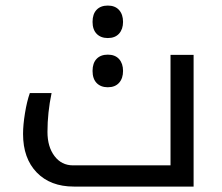

<svg xmlns="http://www.w3.org/2000/svg" viewBox="-20 -687 818 707"><path d="M252 0Q165.5 0 115.2 -52Q64.9 -104 64.9 -193.8Q64.9 -227.1 72 -270.5Q79.1 -314 89.8 -344.2H169.9Q154.8 -272 154.8 -201.2Q154.8 -146.5 180.7 -112.3Q206.5 -78.1 249 -78.1H607.9V-484.9H692.9V0ZM377 -365.7Q351.1 -365.7 335.9 -381.3Q320.8 -397 320.8 -425.8Q320.8 -454.6 335.7 -470.2Q350.6 -485.8 377 -485.8Q403.8 -485.8 418.5 -469.5Q433.1 -453.1 433.1 -425.8Q433.1 -398.4 418.5 -382.1Q403.8 -365.7 377 -365.7ZM377 -546.9Q351.1 -546.9 335.9 -562.5Q320.8 -578.1 320.8 -606.4Q320.8 -635.3 335.7 -650.9Q350.6 -666.5 377 -666.5Q403.8 -666.5 418.5 -650.1Q433.1 -633.8 433.1 -606.4Q433.1 -579.6 418.5 -563.2Q403.8 -546.9 377 -546.9Z"/></svg>

Font: Noto Kufi Arabic
Style: Regular
Weight: 400
Designer: Monotype Design team
Foundry: Monotype Imaging Inc.
Version: Version 1.02